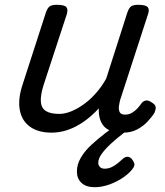

<svg xmlns="http://www.w3.org/2000/svg" viewBox="-20 -535 687 799"><path d="M195 17Q139 17 105 -7.5Q71 -32 62.5 -76.5Q54 -121 73 -180L171 -483Q178 -503 187.5 -509Q197 -515 216 -515Q248 -515 256 -505.5Q264 -496 258 -476L161 -180Q148 -138 150 -111.5Q152 -85 171 -73Q190 -61 226 -61Q250 -61 276 -71.5Q302 -82 328.5 -101Q355 -120 379 -147Q403 -174 422 -208L510 -483Q517 -503 526.5 -509Q536 -515 555 -515Q586 -515 594.5 -505.5Q603 -496 596 -476L480 -119Q477 -108 475 -93.5Q473 -79 478 -68.5Q483 -58 501 -58Q516 -58 529 -65.5Q542 -73 552 -84Q562 -95 568 -104Q573 -112 584 -116Q595 -120 611 -109Q628 -99 628 -88Q628 -77 623 -66Q612 -48 593.5 -28.5Q575 -9 550 4Q525 17 493 17Q463 17 443 10Q423 3 412 -10Q401 -23 396 -40Q391 -57 391 -78V-84Q369 -60 345 -41Q321 -22 296 -9Q271 4 245.5 10.5Q220 17 195 17ZM374 244Q338 244 319 226Q300 208 300 179Q300 149 316.5 121Q333 93 360 68Q387 43 418.5 19Q450 -5 481 -27L549 -29V-23Q520 -1 491.5 21Q463 43 440 64.5Q417 86 403 105.5Q389 125 389 142Q389 153 396 160Q403 167 416 167Q435 167 453 156Q471 145 490 127Q498 119 508 117.5Q518 116 528 126Q534 133 538 142.5Q542 152 535 163Q522 183 495 202Q468 221 436 232.5Q404 244 374 244Z"/></svg>

Font: Playwrite IE
Style: Regular
Weight: 400
Designer: Veronika Burian, José Scaglione
Foundry: TypeTogether
Version: Version 1.002